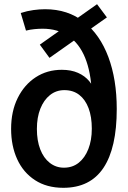

<svg xmlns="http://www.w3.org/2000/svg" viewBox="-20 -882 612 916"><path d="M282 14Q203 14 147 -22.5Q91 -59 62 -122.5Q33 -186 33 -267Q33 -351 64.5 -414.5Q96 -478 150.5 -513.5Q205 -549 275 -549Q319 -549 352 -534.5Q385 -520 406 -494.5Q427 -469 436 -438H418Q414 -538 386 -606.5Q358 -675 306.5 -710Q255 -745 183 -745Q165 -745 144.5 -743Q124 -741 104 -736L79 -820Q110 -830 139.5 -834Q169 -838 195 -838Q304 -838 380.5 -777.5Q457 -717 497 -610Q537 -503 537 -362Q537 -176 473.5 -81Q410 14 282 14ZM285 -82Q326 -82 355.5 -105.5Q385 -129 401.5 -171Q418 -213 418 -268Q418 -325 402.5 -366Q387 -407 358 -429.5Q329 -452 287 -452Q248 -452 218.5 -428.5Q189 -405 172.5 -363.5Q156 -322 156 -267Q156 -211 172 -169.5Q188 -128 217.5 -105Q247 -82 285 -82ZM216 -606 170 -669 443 -862 490 -799Z"/></svg>

Font: Yaldevi SemiBold
Style: Regular
Weight: 600
Designer: Sol Matas, Rajitha Manaperi, Kosala Senevirathne
Foundry: Mooniak
Version: Version 1.100